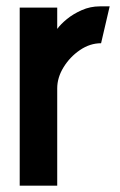

<svg xmlns="http://www.w3.org/2000/svg" viewBox="-20 -584 377 604"><path d="M42 0V-560H160V-493Q171 -508 190.5 -524Q210 -540 237 -552Q264 -564 294 -564Q301 -564 309 -564Q317 -564 325 -564L298 -448Q263 -448 231.5 -426.5Q200 -405 180 -372.5Q160 -340 160 -306V0Z"/></svg>

Font: Stick No Bills
Style: Bold
Weight: 700
Version: Version 2.000